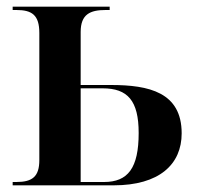

<svg xmlns="http://www.w3.org/2000/svg" viewBox="-20 -556 596 576"><path d="M18 0H321C458 0 525 -63 525 -156C525 -279 427 -301 313 -301H222V-460C222 -513 250 -526 297 -526H309V-536H18V-526H29C76 -526 98 -511 98 -457V-76C98 -26 77 -10 29 -10H18ZM292 -10H222V-291H288C363 -291 396 -254 396 -157C396 -52 364 -10 292 -10Z"/></svg>

Font: Noto Serif Display SemiCondensed SemiBold
Style: Regular
Weight: 600
Width: 4
Designer: Monotype Design Team
Foundry: Monotype Imaging Inc.
Version: Version 2.009